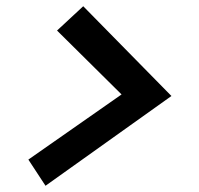

<svg xmlns="http://www.w3.org/2000/svg" viewBox="-20 -656 640 616"><path d="M247 -636 530 -348 126 -60 71 -144 370 -353 163 -558Z"/></svg>

Font: Red Hat Display
Style: Bold Italic
Weight: 700
Italic angle: -12°
Designer: Pentagram, MCKL
Foundry: Pentagram, MCKL
Version: Version 1.023; ttfautohint (v1.8.3)